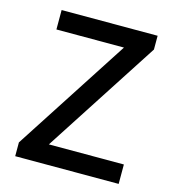

<svg xmlns="http://www.w3.org/2000/svg" viewBox="-100 -738 740 821"><g transform="rotate(15 270.0 -327.5)"><path d="M42 0V-61L371 -569H72V-655H497V-594L168 -86H500V0Z"/></g></svg>

Font: Assistant ExtraLight SemiBold
Style: Regular
Weight: 600
Version: Version 3.000